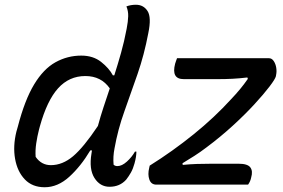

<svg xmlns="http://www.w3.org/2000/svg" viewBox="-20 -777 1190 808"><path d="M322 -543Q372 -543 405.5 -516.5Q439 -490 455 -460H461Q476 -507 489.5 -555Q503 -603 513 -656Q519 -687 519.5 -709Q520 -731 512 -750Q530 -757 552 -757Q584 -757 601 -730.5Q618 -704 604 -637Q587 -547 559 -466Q531 -385 503.5 -308.5Q476 -232 462 -153Q455 -118 458 -84Q464 -78 474 -78Q493 -78 514 -97Q535 -116 548 -139H554Q554 -118 546 -89Q540 -67 531 -51Q522 -35 511 -21Q484 9 441 9Q401 9 377.5 -28Q354 -65 365 -131Q366 -138 367 -144H360Q320 -77 271.5 -33Q223 11 168 11Q116 11 84.5 -22Q53 -55 43.5 -108.5Q34 -162 49 -223L55 -244Q84 -356 123.5 -421.5Q163 -487 213.5 -515Q264 -543 322 -543ZM725 -532H1112Q1124 -532 1132 -520Q1140 -508 1142.5 -492Q1145 -476 1142 -462L1141 -456Q1138 -444 1114 -412.5Q1090 -381 1050.5 -338Q1011 -295 959 -247.5Q907 -200 848 -156Q823 -137 798 -121Q773 -105 748 -90L749 -83Q779 -86 808.5 -87Q838 -88 872 -88H984Q1022 -88 1033.5 -72.5Q1045 -57 1037 -30Q1034 -14 1024 0H638Q616 0 608.5 -21.5Q601 -43 608 -71L610 -80Q706 -140 794.5 -211.5Q883 -283 953 -360Q973 -381 990 -401.5Q1007 -422 1023 -445L1021 -451Q988 -447 958.5 -445.5Q929 -444 898 -444H753Q700 -444 717 -509Q719 -515 721 -521Q723 -527 725 -532ZM130 -117Q154 -82 194 -82Q243 -82 287.5 -119.5Q332 -157 392 -247Q403 -288 416 -327Q429 -366 442 -405Q406 -457 339 -457Q271 -457 224.5 -405.5Q178 -354 148 -246L144 -231Q137 -204 132.5 -174Q128 -144 130 -117Z"/></svg>

Font: Recursive Sn Csl St
Style: Italic
Weight: 400
Italic angle: -15°
Version: Version 1.079;hotconv 1.0.112;makeotfexe 2.5.65598; ttfautoh